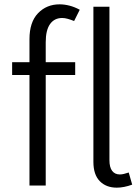

<svg xmlns="http://www.w3.org/2000/svg" viewBox="-20 -856 647 886"><path d="M36 -510V-569H327V-510ZM519 10Q470 10 440.5 -20Q411 -50 411 -109V-825H485V-117Q485 -84 497.5 -67.5Q510 -51 533 -51Q542 -51 552 -53.5Q562 -56 574 -60L590 -4Q571 3 553 6.5Q535 10 519 10ZM116 0V-675Q116 -754 155.5 -795Q195 -836 255 -836Q277 -836 300.5 -830Q324 -824 348 -811L322 -759Q307 -765 293 -769Q279 -773 267 -773Q231 -773 211 -745Q191 -717 191 -661V0Z"/></svg>

Font: Yaldevi
Style: Regular
Weight: 400
Designer: Sol Matas, Rajitha Manaperi, Kosala Senevirathne
Foundry: Mooniak
Version: Version 1.100